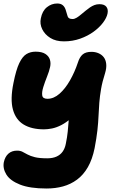

<svg xmlns="http://www.w3.org/2000/svg" viewBox="-22 -819 665 1100"><path d="M245 261Q149 261 92.5 238.5Q36 216 14.5 181Q-7 146 0 110Q7 78 26.5 61Q46 44 76 44Q94 44 106.5 50.5Q119 57 135.5 66Q152 75 178 81.5Q204 88 249 88Q280 88 302 78Q324 68 337 49.5Q350 31 355 5Q363 -34 366 -64.5Q369 -95 371 -122Q373 -149 375.5 -177.5Q378 -206 385 -240L443 -205Q414 -166 385 -141Q356 -116 328.5 -102Q301 -88 276 -83Q251 -78 230 -78Q159 -78 113.5 -105.5Q68 -133 52 -191.5Q36 -250 55 -343Q70 -419 88.5 -457.5Q107 -496 130 -509.5Q153 -523 182 -523Q218 -523 238 -510Q258 -497 264 -477Q270 -457 265 -435Q260 -411 247.5 -380Q235 -349 226 -320Q217 -291 220 -272Q223 -253 250 -253Q286 -253 319 -282Q352 -311 379 -358.5Q406 -406 424 -460Q434 -492 451.5 -507Q469 -522 502 -522Q524 -522 542.5 -514Q561 -506 572.5 -491Q584 -476 586.5 -453Q589 -430 580 -400Q564 -350 557 -309Q550 -268 547 -231Q544 -194 542.5 -155.5Q541 -117 536 -72Q531 -27 520 30Q507 94 481.5 138.5Q456 183 419.5 210Q383 237 339 249Q295 261 245 261ZM344 -582Q298 -582 266.5 -601.5Q235 -621 220 -651.5Q205 -682 212 -714Q220 -756 246.5 -777.5Q273 -799 306 -799Q327 -799 339 -788Q351 -777 356 -757Q361 -741 365.5 -725.5Q370 -710 394 -710Q405 -710 418 -718Q431 -726 443.5 -737Q456 -748 469 -758Q481 -768 493.5 -776.5Q506 -785 519 -790Q532 -795 548 -795Q576 -795 587.5 -780Q599 -765 594 -741Q589 -717 568.5 -689.5Q548 -662 514.5 -637.5Q481 -613 437.5 -597.5Q394 -582 344 -582Z"/></svg>

Font: Shantell Sans ExtraBold
Style: Italic
Weight: 800
Italic angle: -11°
Designer: Stephen Nixon, Anya Danilova, Shantell Martin
Foundry: Arrow Type
Version: Version 1.011;[c5ecc13dd]